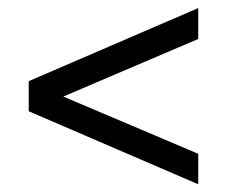

<svg xmlns="http://www.w3.org/2000/svg" viewBox="-20 -489 567 480"><path d="M51.8 -210.9V-286.1L475.6 -468.8V-391.6L82 -223.6V-271.5L475.6 -104.5V-28.3Z"/></svg>

Font: Crimson Pro ExtraLight Medium
Style: Regular
Weight: 500
Version: Version 1.002